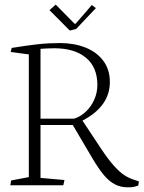

<svg xmlns="http://www.w3.org/2000/svg" viewBox="-20 -797 618 826"><path d="M280.3 -665.5 307.6 -672.4 392.6 -762.2 375 -775.4 305.2 -694.8H300.8L219.7 -777.3L192.9 -753.4ZM257.3 -22.5 154.3 -31.7V-259.3H293L377.4 -116.2Q404.3 -70.8 426.8 -43.9Q449.2 -17.1 473.9 -4.2Q498.5 8.8 529.3 8.8Q544.4 8.8 552.2 7.6Q560.1 6.3 574.7 1.5L577.6 -16.6L554.2 -24.4Q533.7 -31.2 514.4 -43.7Q495.1 -56.2 470.5 -83.5Q445.8 -110.8 414.6 -157.7L335 -277.8V-278.3Q452.6 -339.4 452.6 -444.3Q452.6 -498 424.1 -535.9Q395.5 -573.7 346.7 -592.8Q297.9 -611.8 237.8 -611.8Q188.5 -611.8 142.6 -606.7Q96.7 -601.6 30.3 -590.8L25.9 -573.2L104 -563V-35.2L27.8 -20.5L24.4 0H252.4ZM213.4 -589.4Q300.3 -589.4 349.6 -548.8Q398.9 -508.3 398.9 -431.2Q398.9 -399.4 386 -369.4Q373 -339.4 350.1 -317.4Q327.1 -295.4 299.3 -286.6H154.3V-586.9Q159.7 -587.4 178.2 -588.4Q196.8 -589.4 213.4 -589.4Z"/></svg>

Font: Neuton ExtraLight
Style: Regular
Weight: 275
Designer: Brian M Zick
Foundry: Brian M Zick
Version: Version 1.560